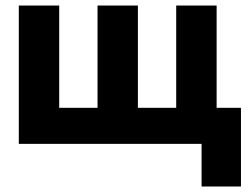

<svg xmlns="http://www.w3.org/2000/svg" viewBox="-20 -520 908 694"><path d="M616.9 -130.3V0H708.6V154.1H851V-130.3ZM478.4 -130.3V-500H332.5V-130.3H194V-500H48V0H763V-500H616.9V-130.3Z"/></svg>

Font: Overused Grotesk Light
Style: Regular
Weight: 300
Designer: RandomMaerks
Version: Version 0.005